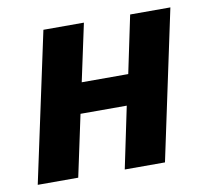

<svg xmlns="http://www.w3.org/2000/svg" viewBox="-66 -619 748 691"><g transform="rotate(-10 308.0 -273.0)"><path d="M18 0 135 -546H283L238 -336H408L452 -546H599L483 0H336L383 -225H214L166 0Z"/></g></svg>

Font: Noto IKEA Latin
Style: Bold Italic
Weight: 700
Italic angle: -12°
Designer: Monotype Design Team
Foundry: Monotype Imaging Inc.
Version: Version 1.0